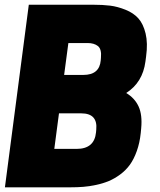

<svg xmlns="http://www.w3.org/2000/svg" viewBox="-20 -800 685 820"><path d="M103 -779.8H377.9Q418.9 -779.8 450.4 -775.9Q481.9 -772 516.1 -758.3Q550.3 -744.6 571 -721.4Q591.8 -698.2 601.8 -657Q611.8 -615.7 604 -559.1L601.1 -537.1Q589.4 -447.8 519 -402.8Q555.2 -381.3 571.8 -345.5Q588.4 -309.6 583 -252L581.1 -231.9Q576.7 -189.5 564.2 -154.8Q551.8 -120.1 534.7 -96.4Q517.6 -72.8 493.4 -54.9Q469.2 -37.1 444.8 -26.9Q420.4 -16.6 390.6 -10.3Q360.8 -3.9 335.4 -2Q310.1 0 280.8 0H1ZM327.1 -315.9H231.9L211.9 -164.1H307.1Q383.3 -164.1 390.1 -234.9L391.1 -246.1Q397.9 -315.9 327.1 -315.9ZM354 -616.2H272L253.9 -480H335.9Q404.8 -480 410.2 -542L411.1 -553.2Q414.6 -590.3 398.2 -603.3Q381.8 -616.2 354 -616.2Z"/></svg>

Font: Cooper Hewitt
Style: Heavy Italic
Weight: 714
Designer: Village Type and Design LLC
Foundry: Cooper Hewitt Smithsonian Design Museum
Version: 1.000